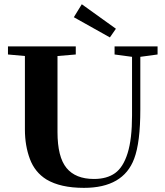

<svg xmlns="http://www.w3.org/2000/svg" viewBox="-20 -885 791 918"><path d="M505.4 -706.1 333 -802.7 371.1 -864.7 534.2 -747.6ZM381.3 13.2Q269 13.2 202.1 -26.9Q146.5 -61.5 122.8 -125.2Q99.1 -189 99.1 -265.6V-617.2L18.1 -624.5V-663.1H342.3V-624.5L254.9 -617.2V-253.9Q254.9 -134.3 298.1 -81.8Q341.3 -29.3 429.2 -29.3Q491.2 -29.3 530.3 -57.4Q569.3 -85.4 590.3 -153.1Q611.3 -220.7 611.3 -332.5V-613.3L527.8 -624.5V-663.1H733.4V-624.5L650.9 -613.3V-361.8Q650.9 -204.1 621.6 -126.5Q569.8 13.2 381.3 13.2Z"/></svg>

Font: Elstob 8pt
Style: Bold
Weight: 700
Designer: Peter S. Baker
Version: Version 1.015